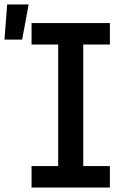

<svg xmlns="http://www.w3.org/2000/svg" viewBox="-66 -838 586 858"><path d="M75 0V-96H194V-639H75V-735H425V-639H306V-96H425V0ZM-46 -661 -34 -818H62L33 -661Z"/></svg>

Font: Iosevka Term
Style: Bold
Weight: 700
Monospace: yes
Designer: Belleve Invis
Foundry: Belleve Invis
Version: Version 30.0.1